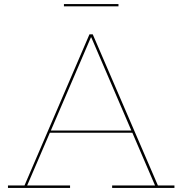

<svg xmlns="http://www.w3.org/2000/svg" viewBox="-20 -920 893 940"><path d="M834 -12V0H529V-12H739L628 -270H224L113 -12H323V0H19V-12H100L418 -752H434L753 -12ZM623 -281 427 -737H425L229 -281ZM560 -889H293V-900H560Z"/></svg>

Font: Hepta Slab Thin
Style: Regular
Weight: 250
Designer: Michael LaGattuta
Foundry: Michael LaGattuta
Version: Version 1.100; ttfautohint (v1.8) -l 8 -r 50 -G 200 -x 14 -D